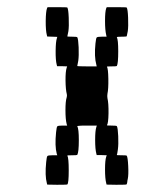

<svg xmlns="http://www.w3.org/2000/svg" viewBox="-20 -570 456 540"><path d="M112.3 -546.9 113.8 -549.8H141.1Q168.5 -549.8 169.4 -548.8Q172.4 -543.9 173.3 -520Q174.3 -496.1 172.4 -482.4Q169.9 -468.8 169.4 -467.8Q168.5 -466.8 182.6 -466.8Q195.8 -466.8 197.3 -465.3Q200.2 -460.4 201.2 -436.8Q202.1 -413.1 200.2 -399.4Q197.8 -385.3 197.3 -384.3L200.7 -383.8Q204.1 -383.8 210.7 -383.5Q217.3 -383.3 224.6 -383.3H252L251 -387.7Q244.6 -410.6 248.5 -447.8Q250 -462.4 252 -464.6Q253.9 -466.8 266.1 -466.8H279.8L278.8 -471.2Q275.4 -484.9 275.4 -511.2Q275.4 -537.6 278.8 -546.9L280.3 -549.8H308.1Q335.4 -549.8 336.4 -548.8Q339.4 -543.9 340.3 -520Q341.3 -496.1 339.4 -482.4Q336.9 -468.8 336.4 -467.8Q335.4 -466.8 321.8 -466.8Q308.6 -466.8 308.6 -465.3Q312.5 -458.5 312.5 -425.8Q312.5 -391.1 308.6 -384.3Q307.6 -383.3 293.9 -383.3Q279.8 -383.3 280.8 -382.3Q284.2 -377 284.7 -348.6Q285.2 -320.3 282.2 -306.2Q281.2 -299.8 282.2 -293.9Q285.6 -279.3 285.2 -251.2Q284.7 -223.1 280.8 -217.8Q279.8 -216.8 293.9 -216.8Q307.1 -216.8 308.6 -215.3Q311.5 -210.4 312.5 -187Q313.5 -163.6 311.5 -149.4Q309.6 -135.7 308.6 -134.3Q307.6 -133.3 321.8 -133.3Q335.4 -133.3 336.4 -132.3Q339.4 -127.9 340.6 -103Q341.8 -78.1 339.4 -66.9Q338.9 -65.9 338.4 -62.3Q337.9 -58.6 337.9 -57.6Q336.9 -52.2 335.9 -51.3Q335 -50.3 307.1 -50.3L279.8 -50.8L278.8 -54.7Q275.4 -67.4 275.4 -93.5Q275.4 -119.6 278.8 -129.4L280.3 -133.3L266.1 -133.8H252L251 -137.7Q247.6 -150.4 247.6 -176.5Q247.6 -202.6 251 -212.9L252.4 -216.8H224.6Q220.2 -216.8 215.8 -216.8Q211.4 -216.8 208.3 -216.6Q205.1 -216.3 202.4 -216.1Q199.7 -215.8 198.7 -215.8L197.3 -215.3Q201.7 -207.5 201.7 -175.8Q201.7 -142.1 197.3 -134.3Q196.3 -133.3 182.6 -133.3Q168.5 -133.3 169.4 -132.3Q173.3 -126 173.3 -90.6Q173.3 -55.2 169.4 -51.3Q168.5 -50.3 140.6 -50.3L112.8 -50.8L111.8 -54.7Q106 -75.7 109.9 -114.3Q111.3 -128.9 113.3 -131.1Q115.2 -133.3 127.4 -133.3H141.1L139.6 -137.7Q133.8 -159.2 137.7 -197.8Q139.2 -212.4 141.1 -214.6Q143.1 -216.8 155.3 -216.8H168.9L167.5 -221.2Q164.1 -234.4 164.1 -260Q164.1 -285.6 167.5 -295.9Q168.9 -300.8 168 -304.7Q164.6 -317.9 164.3 -343.5Q164.1 -369.1 167.5 -379.4L168.9 -383.3L154.8 -383.8H140.6L139.6 -387.7Q136.2 -400.4 136.5 -426.8Q136.7 -453.1 140.1 -462.9L141.1 -466.3L127 -466.8L112.8 -467.3L111.8 -471.2Q108.4 -483.9 108.6 -511Q108.9 -538.1 112.3 -546.9Z"/></svg>

Font: VT323
Style: Regular
Weight: 400
Monospace: yes
Version: Version 001.002